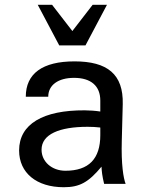

<svg xmlns="http://www.w3.org/2000/svg" viewBox="-20 -770 606 804"><path d="M400 -204C400 -105 352 -55 254 -55C197 -55 154 -93 154 -143C154 -208 229 -239 347 -239C369 -239 380 -238 400 -236ZM60 -140C60 -46 133 14 247 14C313 14 350 -6 405 -72C406 -52 408 -33 416 0H506C497 -24 487 -81 490 -182L494 -334C497 -459 430 -513 292 -513C158 -513 88 -462 88 -365H182C182 -414 224 -444 290 -444C361 -444 400 -410 400 -349V-303C381 -306 355 -308 335 -308C161 -309 60 -251 60 -140ZM338 -580 428 -750H368L283 -640L198 -750H138L228 -580Z"/></svg>

Font: Perun
Style: Regular
Weight: 400
Foundry: Copyright (c) Stefan Peev, Context Ltd, 2016
Version: Version 1.089